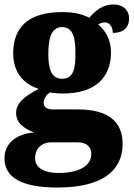

<svg xmlns="http://www.w3.org/2000/svg" viewBox="-33 -605 597 858"><path d="M224 233C421 233 515 160 515 38C515 -62 450 -116 315 -116H203C181 -116 162 -124 162 -145C162 -166 179 -187 192 -192C202 -189 233 -187 246 -187C396 -187 463 -261 463 -371C463 -430 437 -469 406 -496C413 -500 423 -505 437 -505C449 -505 471 -493 471 -458C526 -458 544 -489 544 -523C544 -557 519 -585 476 -585C426 -585 397 -560 366 -526C330 -543 296 -551 246 -551C94 -551 26 -484 26 -366C26 -277 77 -228 140 -208C80 -177 39 -146 39 -100C39 -51 81 -28 120 -13C38 -7 -13 37 -13 102C-13 189 65 233 224 233ZM244 -253C194 -253 183 -302 183 -364C183 -428 194 -484 244 -484C297 -484 304 -430 304 -365C304 -301 297 -253 244 -253ZM227 168C172 168 124 149 124 102C124 48 166 31 194 31H314C357 31 375 54 375 83C375 137 319 168 227 168Z"/></svg>

Font: Noto Serif Georgian SemiCondensed Black
Style: Regular
Weight: 900
Width: 4
Designer: Monotype Design Team, Akaki Razmadze
Foundry: Google LLC
Version: Version 2.003